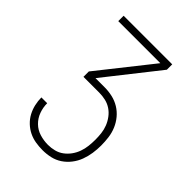

<svg xmlns="http://www.w3.org/2000/svg" viewBox="-218 -616 936 936"><g transform="rotate(45 250.0 -148.5)"><path d="M253 223Q228 223 204 219Q180 215 158.5 204.5Q137 194 119 177Q101 160 89.5 138.5Q78 117 72.5 93Q67 69 67 45H107Q107 74 117 101.5Q127 129 147.5 149Q168 169 196 177.5Q224 186 253 186Q275 186 296.5 180.5Q318 175 335.5 162Q353 149 366 131Q379 113 386.5 92Q394 71 396.5 49Q399 27 399 5Q399 -17 396.5 -38.5Q394 -60 386 -80.5Q378 -101 364.5 -119Q351 -137 333 -149Q315 -161 293.5 -166Q272 -171 250 -171H141V-208L359 -483H69V-520H404V-483L187 -208H250Q277 -208 303.5 -202Q330 -196 353 -182Q376 -168 393.5 -147Q411 -126 421.5 -101Q432 -76 435.5 -49Q439 -22 439 5Q439 32 435 59Q431 86 421.5 111.5Q412 137 395 159Q378 181 355.5 196Q333 211 306.5 217Q280 223 253 223Z"/></g></svg>

Font: Iosevka Term Curly Extralight
Style: Regular
Weight: 200
Designer: Belleve Invis
Foundry: Belleve Invis
Version: Version 32.3.0